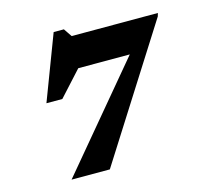

<svg xmlns="http://www.w3.org/2000/svg" viewBox="-108 -865 1012 979"><g transform="rotate(-15 398.0 -375.0)"><path d="M791.5 -690 353.5 0H151.5L603.5 -540H331.5L212.5 -409.5H128.5L258 -750.5H312L341.5 -707H796.5Z"/></g></svg>

Font: Newsreader Caption
Style: Bold Italic
Weight: 700
Italic angle: -17°
Designer: Hugues Gentile
Foundry: Production Type
Version: Version 1.001